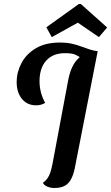

<svg xmlns="http://www.w3.org/2000/svg" viewBox="-20 -915 554 957"><path d="M251 22Q232 22 215.5 15Q199 8 194 -4Q206 -12 215 -24Q224 -36 230.5 -54.5Q237 -73 242 -100L320 -516Q329 -563 347 -594Q365 -625 394.5 -641.5Q424 -658 467 -660L353 -78Q346 -43 333.5 -20.5Q321 2 301 12Q281 22 251 22ZM160 -390Q130 -390 108.5 -404.5Q87 -419 75 -445Q63 -471 63 -506Q63 -554 86.5 -599.5Q110 -645 158 -674Q206 -703 280 -703Q311 -703 336.5 -697.5Q362 -692 384.5 -683.5Q407 -675 427 -668.5Q447 -662 466 -660L377 -629L375 -632Q369 -636 354 -643Q339 -650 304 -650Q244 -650 210.5 -613Q177 -576 177 -510Q177 -482 184 -455Q191 -428 205 -402Q195 -396 183.5 -393Q172 -390 160 -390ZM238 -730 211 -779 373 -895H383L514 -778L473 -730L368 -802Z"/></svg>

Font: Sansita Swashed Light
Style: Regular
Weight: 400
Version: Version 1.003